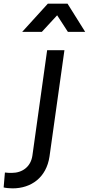

<svg xmlns="http://www.w3.org/2000/svg" viewBox="-147 -815 488 1055"><path d="M-78 220C25 220 108 160 125 45L207 -539H112L31 40C22 102 -25 135 -82 135C-92 135 -106 135 -120 133L-127 215C-116 218 -92 220 -78 220ZM-25 -640H83L167 -731L226 -640H321L224 -795H116Z"/></svg>

Font: Mluvka Medium
Style: Italic
Weight: 500
Italic angle: -8°
Designer: Modified by Jiří Krblich, Original typeface by Gumpita Rahayu
Foundry: Gumpita Rahayu & Jiří Krblich
Version: Version 2.000;Glyphs 3.1.1 (3134)